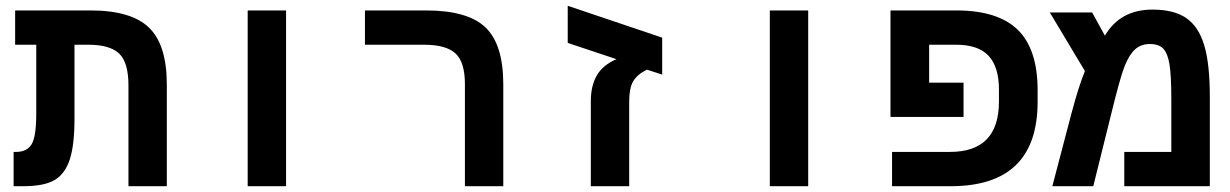

<svg xmlns="http://www.w3.org/2000/svg" viewBox="-20 -642 4241 662"><path d="M105 -487.8H32.2V-606H292Q432.6 -606 493.9 -546.6Q555.2 -487.3 555.2 -350.1V0H422.9V-348.1Q422.9 -426.3 391.1 -457Q359.4 -487.8 284.2 -487.8H236.8V-231.9Q236.8 -142.1 220.7 -92.5Q204.6 -43 168.7 -21.5Q132.8 0 60.1 0H26.9V-118.2H35.2Q73.2 -118.2 89.1 -144.8Q105 -171.4 105 -249Z M834 -606H966.3V0H834Z M1715.3 0H1583V-352.1Q1583 -427.7 1550.5 -457.8Q1518.1 -487.8 1441.4 -487.8H1238.3V-606H1449.2Q1593.3 -606 1654.3 -547.1Q1715.3 -488.3 1715.3 -351.1Z M2263.2 -512.2V-384.8L2210.4 -401.9Q2176.3 -384.8 2162.8 -361.1Q2149.4 -337.4 2149.4 -292V0H2017.1V-293Q2017.1 -345.7 2037.6 -381.6Q2058.1 -417.5 2105.5 -438L1937.5 -494.1V-622.1Z M2634.3 -606H2766.6V0H2634.3Z M3424.3 -333Q3424.3 -411.1 3388.7 -449.5Q3353 -487.8 3276.4 -487.8H3183.6V-356.9H3302.2V-238.8H3050.3V-606H3277.3Q3420.9 -606 3489.3 -539.1Q3557.6 -472.2 3557.6 -331.1V-291Q3557.6 0 3258.3 0H3055.7V-118.2H3255.4Q3424.3 -118.2 3424.3 -292Z M3953.6 -608.9Q4027.8 -608.9 4070.3 -579.6Q4112.8 -550.3 4132.1 -485.8Q4151.4 -421.4 4151.4 -308.1V0H3856.4V-118.2H4018.6V-297.9Q4018.6 -383.3 4012.2 -420.9Q4005.9 -458.5 3990.7 -474.4Q3975.6 -490.2 3944.8 -490.2Q3914.1 -490.2 3893.8 -471.9Q3873.5 -453.6 3857.7 -414.1Q3841.8 -374.5 3808.6 -237.8L3749.5 0H3608.4L3674.8 -252.9Q3699.2 -344.7 3720.7 -397L3599.6 -599.1H3745.6L3789.6 -519Q3842.3 -608.9 3953.6 -608.9Z"/></svg>

Font: Liberation Mono
Style: Bold
Weight: 700
Monospace: yes
Designer: Steve Matteson
Foundry: Ascender Corporation
Version: Version 2.1.5